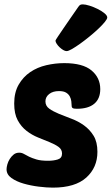

<svg xmlns="http://www.w3.org/2000/svg" viewBox="-20 -849 511 879"><path d="M274 -560Q359 -560 399 -526.5Q439 -493 439 -441Q439 -397 411.5 -374Q384 -351 332 -351Q318 -351 313 -354Q308 -357 308 -365Q308 -374 306.5 -385.5Q305 -397 299.5 -407.5Q294 -418 282.5 -425Q271 -432 250 -432Q222 -432 205 -418.5Q188 -405 188 -385Q188 -364 205.5 -351.5Q223 -339 249.5 -328Q276 -317 307 -305.5Q338 -294 364.5 -275Q391 -256 408.5 -227.5Q426 -199 426 -154Q426 -82 375 -36Q324 10 222 10Q194 10 157.5 5.5Q121 1 88 -8.5Q55 -18 32.5 -34Q10 -50 10 -74Q10 -83 13.5 -96Q17 -109 24.5 -121Q32 -133 42.5 -141.5Q53 -150 68 -150Q80 -150 90 -144Q100 -138 113.5 -131.5Q127 -125 147 -119Q167 -113 200 -113Q225 -113 244.5 -119Q264 -125 264 -146Q264 -165 248 -176.5Q232 -188 207.5 -198Q183 -208 154.5 -219.5Q126 -231 101.5 -250Q77 -269 61 -298.5Q45 -328 45 -375Q45 -426 65.5 -461.5Q86 -497 118.5 -519Q151 -541 192 -550.5Q233 -560 274 -560ZM285 -615Q278 -615 269.5 -620Q261 -625 253 -632.5Q245 -640 239.5 -648.5Q234 -657 234 -663Q234 -665 244 -680Q254 -695 269 -717Q284 -739 302 -765Q320 -791 336 -814Q342 -823 346 -826Q350 -829 359 -829Q371 -829 390 -823Q409 -817 427 -808Q445 -799 458 -788.5Q471 -778 471 -769Q471 -762 459.5 -748Q448 -734 430 -717Q412 -700 390 -682Q368 -664 347 -649Q326 -634 309.5 -624.5Q293 -615 285 -615Z"/></svg>

Font: Poetsen One
Style: Regular
Weight: 400
Designer: Pablo Impallari, Rodrigo Fuenzalida
Foundry: Pablo Impallari, Rodrigo Fuenzalida
Version: Version 1.001; ttfautohint (v0.93) -l 8 -r 50 -G 200 -x 14 -